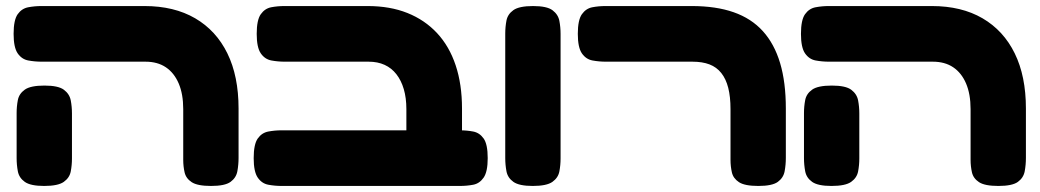

<svg xmlns="http://www.w3.org/2000/svg" viewBox="-20 -606 3438 635"><path d="M678 9Q633 9 614 -3.5Q595 -16 590.5 -36Q586 -56 586 -77V-245Q586 -295 571 -330Q556 -365 528.5 -383.5Q501 -402 461 -402H118Q95 -402 73.5 -406Q52 -410 38.5 -429.5Q25 -449 25 -494Q25 -540 38.5 -559Q52 -578 73.5 -582Q95 -586 117 -586H458Q556 -586 625.5 -545.5Q695 -505 732 -429.5Q769 -354 769 -247V-84Q769 -61 765 -39.5Q761 -18 742.5 -4.5Q724 9 678 9ZM126 9Q81 9 62 -4.5Q43 -18 39 -39.5Q35 -61 35 -83V-232Q35 -254 39 -275Q43 -296 62 -309.5Q81 -323 127 -323Q173 -323 191.5 -309Q210 -295 214 -274Q218 -253 218 -231V-82Q218 -60 214 -39Q210 -18 191 -4.5Q172 9 126 9Z M1416 9Q1387 9 1366.5 -1.5Q1346 -12 1335 -31Q1324 -50 1324 -77V-245Q1324 -282 1315.5 -311Q1307 -340 1291 -360.5Q1275 -381 1252 -391.5Q1229 -402 1199 -402H922Q899 -402 877.5 -406Q856 -410 842.5 -429.5Q829 -449 829 -494Q829 -540 842.5 -559Q856 -578 877 -582Q898 -586 921 -586H1196Q1270 -586 1327.5 -563Q1385 -540 1425.5 -496.5Q1466 -453 1487 -390Q1508 -327 1508 -247V-84Q1508 -55 1497 -34Q1486 -13 1465.5 -2Q1445 9 1416 9ZM912 9Q889 9 867.5 5Q846 1 832.5 -18.5Q819 -38 819 -83Q819 -129 832.5 -148Q846 -167 867.5 -171Q889 -175 911 -175H1501Q1524 -175 1545 -171Q1566 -167 1579.5 -148Q1593 -129 1593 -83Q1593 -38 1579.5 -18.5Q1566 1 1545 5Q1524 9 1500 9Z M1742 9Q1697 9 1678 -4.5Q1659 -18 1655 -39.5Q1651 -61 1651 -83V-495Q1651 -517 1655 -538Q1659 -559 1678 -572.5Q1697 -586 1743 -586Q1789 -586 1807.5 -572Q1826 -558 1830 -537Q1834 -516 1834 -494V-82Q1834 -60 1830 -39Q1826 -18 1807 -4.5Q1788 9 1742 9Z M2488 9Q2443 9 2424 -3.5Q2405 -16 2400.5 -36Q2396 -56 2396 -77V-245Q2396 -286 2388.5 -315.5Q2381 -345 2365.5 -364.5Q2350 -384 2326.5 -393Q2303 -402 2270 -402H1984Q1961 -402 1939.5 -406Q1918 -410 1904.5 -429.5Q1891 -449 1891 -494Q1891 -540 1904.5 -559Q1918 -578 1939 -582Q1960 -586 1983 -586H2268Q2348 -586 2406.5 -565.5Q2465 -545 2503 -503Q2541 -461 2560 -397.5Q2579 -334 2579 -247V-84Q2579 -61 2575 -39.5Q2571 -18 2552.5 -4.5Q2534 9 2488 9Z M3282 9Q3237 9 3218 -3.5Q3199 -16 3194.5 -36Q3190 -56 3190 -77V-245Q3190 -295 3175 -330Q3160 -365 3132.5 -383.5Q3105 -402 3065 -402H2722Q2699 -402 2677.5 -406Q2656 -410 2642.5 -429.5Q2629 -449 2629 -494Q2629 -540 2642.5 -559Q2656 -578 2677.5 -582Q2699 -586 2721 -586H3062Q3160 -586 3229.5 -545.5Q3299 -505 3336 -429.5Q3373 -354 3373 -247V-84Q3373 -61 3369 -39.5Q3365 -18 3346.5 -4.5Q3328 9 3282 9ZM2730 9Q2685 9 2666 -4.5Q2647 -18 2643 -39.5Q2639 -61 2639 -83V-232Q2639 -254 2643 -275Q2647 -296 2666 -309.5Q2685 -323 2731 -323Q2777 -323 2795.5 -309Q2814 -295 2818 -274Q2822 -253 2822 -231V-82Q2822 -60 2818 -39Q2814 -18 2795 -4.5Q2776 9 2730 9Z"/></svg>

Font: Fredoka Expanded
Style: Bold
Weight: 700
Width: 7
Designer: Ben Nathan
Foundry: Milena B. Brandão, Ben Nathan
Version: Version 2.001